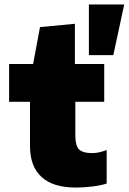

<svg xmlns="http://www.w3.org/2000/svg" viewBox="-20 -828 579 864"><path d="M321 16Q219 16 167 -31.5Q115 -79 115 -171V-370H21V-540H129L160 -706L317 -721V-540H449V-370H319V-218Q319 -173 335.5 -156Q352 -139 396 -139Q424 -139 460 -153V-2Q436 6 397.5 11Q359 16 321 16ZM380 -808H539L490 -580H380Z"/></svg>

Font: Encode Sans Wide
Style: ExtraBold
Weight: 800
Designer: Pablo Impallari, Andres Torresi
Foundry: Pablo Impallari, Andres Torresi
Version: Version 1.000; ttfautohint (v1.00) -l 8 -r 50 -G 200 -x 14 -